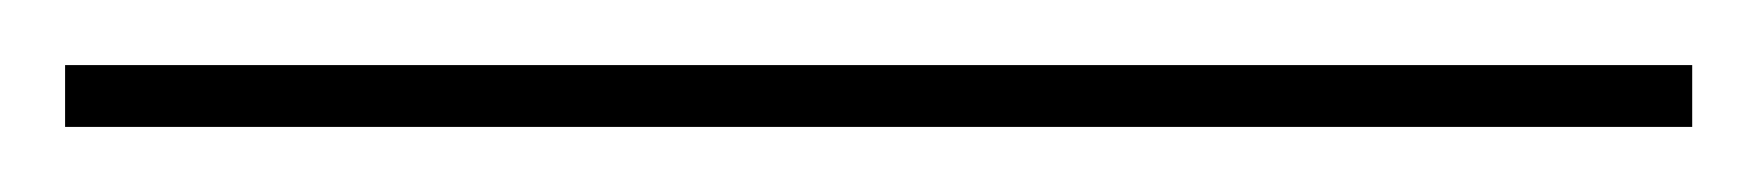

<svg xmlns="http://www.w3.org/2000/svg" viewBox="-20 -20 540 59"><path d="M0 19V0H500V19Z"/></svg>

Font: Montserrat Thin Thin
Style: Regular
Weight: 250
Version: Version 9.000